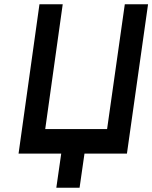

<svg xmlns="http://www.w3.org/2000/svg" viewBox="-20 -720 714 900"><path d="M67 0H267L244 160H353L376 0H575L674 -700H565L482 -115H192L274 -700H165Z"/></svg>

Font: Unageo
Style: SemiBold-Italic
Weight: 600
Designer: Richard Sepsi
Foundry: Richard Sepsi
Version: Version 2.000